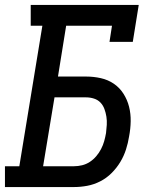

<svg xmlns="http://www.w3.org/2000/svg" viewBox="-28 -755 648 775"><path d="M-8 0V-84H50L143 -651H96V-735H532L508 -586H414L424 -651H239L206 -446H320Q350 -446 379 -439.5Q408 -433 431.5 -417Q455 -401 470.5 -376.5Q486 -352 493 -324Q500 -296 499.5 -265.5Q499 -235 493 -204Q489 -178 480.5 -151.5Q472 -125 457.5 -101Q443 -77 422.5 -56.5Q402 -36 376.5 -23Q351 -10 324 -5Q297 0 271 0ZM146 -84H271Q287 -84 303.5 -88Q320 -92 334.5 -101.5Q349 -111 360.5 -124.5Q372 -138 380 -153.5Q388 -169 392.5 -185Q397 -201 400 -218Q402 -234 403 -251Q404 -268 401.5 -284Q399 -300 393.5 -315Q388 -330 377.5 -341Q367 -352 351.5 -357Q336 -362 320 -362H192Z"/></svg>

Font: Iosevka Etoile Medium
Style: Italic
Weight: 500
Italic angle: -9°
Designer: Belleve Invis
Foundry: Belleve Invis
Version: Version 22.1.2; ttfautohint (v1.8.4)